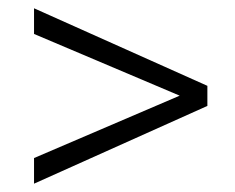

<svg xmlns="http://www.w3.org/2000/svg" viewBox="-20 -550 559 457"><path d="M61 -112.8 473.6 -297.9V-345.7L61 -530.3V-469.2L407.7 -322.3L61 -173.8Z"/></svg>

Font: Vazirmatn ExtraLight
Style: Regular
Weight: 200
Designer: Saber Rastikerdar
Foundry: Saber Rastikerdar
Version: Version 33.003